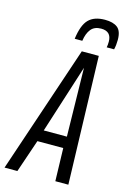

<svg xmlns="http://www.w3.org/2000/svg" viewBox="-164 -964 678 1026"><g transform="rotate(15 175.0 -451.0)"><path d="M-30 0 208 -707H302L323 0H251L246 -182H103L41 0ZM121 -246H249L242 -625ZM285 -902Q330 -902 354 -883.5Q378 -865 378 -816Q378 -787 372 -762H331Q334 -775 334 -794Q334 -851 277 -851Q240 -851 221 -827.5Q202 -804 196 -762H154Q164 -839 194.5 -870.5Q225 -902 285 -902Z"/></g></svg>

Font: Georama Condensed
Style: Italic
Weight: 400
Width: 3
Italic angle: -9°
Designer: Jean-Baptiste Levee
Foundry: Production Type
Version: Version 1.000